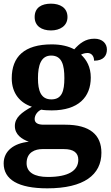

<svg xmlns="http://www.w3.org/2000/svg" viewBox="-22 -791 605 1047"><path d="M256 -625C304 -625 346 -649 346 -698C346 -750 304 -771 256 -771C205 -771 167 -750 167 -698C167 -649 205 -625 256 -625ZM236 236C436 236 531 162 531 42C531 -55 469 -111 334 -111H216C184 -111 167 -121 167 -142C167 -165 185 -186 203 -193C215 -190 245 -189 260 -189C406 -189 473 -262 473 -368C473 -426 450 -465 420 -493C429 -498 441 -502 456 -502C473 -502 491 -489 491 -460C543 -460 561 -488 561 -521C561 -553 537 -580 493 -580C443 -580 412 -554 383 -522C351 -539 311 -549 260 -549C111 -549 42 -482 42 -364C42 -281 89 -229 152 -209C95 -178 59 -149 59 -104C59 -56 98 -32 135 -18C54 -10 -2 32 -2 100C-2 188 77 236 236 236ZM258 -249C201 -249 185 -296 185 -364C185 -434 201 -488 257 -488C316 -488 329 -436 329 -365C329 -295 316 -249 258 -249ZM239 174C166 174 123 149 123 99C123 38 171 22 209 22H327C379 22 405 42 405 80C405 139 352 174 239 174Z"/></svg>

Font: Noto Serif Hentaigana Bold
Style: Regular
Weight: 700
Designer: Kazuhiro Yamada
Foundry: nipponia
Version: Version 1.000